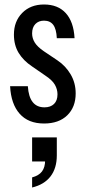

<svg xmlns="http://www.w3.org/2000/svg" viewBox="-20 -540 380 855"><path d="M176 10Q106 10 67.5 -33.5Q29 -77 25 -156H104Q107 -109 125.5 -85.5Q144 -62 178 -62Q205 -62 220.5 -77Q236 -92 236 -120Q236 -142 224.5 -162.5Q213 -183 181 -204L123 -244Q84 -270 63 -304.5Q42 -339 42 -386Q42 -445 79 -482.5Q116 -520 176 -520Q238 -520 273 -481.5Q308 -443 312 -370H233Q231 -411 217 -429.5Q203 -448 176 -448Q152 -448 137.5 -433Q123 -418 123 -391Q123 -370 134.5 -351Q146 -332 175 -312L236 -271Q272 -247 294.5 -209Q317 -171 317 -124Q317 -63 279.5 -26.5Q242 10 176 10ZM123 295V250Q153 242 167 223.5Q181 205 181 173L216 179H123V72H233V152Q233 209 205 245.5Q177 282 123 295Z"/></svg>

Font: Instrument Sans Condensed Medium
Style: Regular
Weight: 500
Width: 3
Designer: Rodrigo Fuenzalida
Foundry: fragTYPE
Version: Version 1.000;gftools[0.9.28]